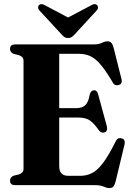

<svg xmlns="http://www.w3.org/2000/svg" viewBox="-20 -921 654 955"><path d="M30 -677.5Q30 -700 55.5 -700H446Q471 -700 486.5 -707.8Q502 -715.5 515 -715.5Q527.5 -715.5 534.2 -707.5Q541 -699.5 546 -680L584.5 -527Q590 -503.5 569.5 -498Q548 -492.5 538.5 -515Q504 -573 477.8 -602.8Q451.5 -632.5 426.5 -643Q401.5 -653.5 370.5 -653.5H274.5V-383H357Q388.5 -383 404.2 -397.8Q420 -412.5 426.5 -452Q432.5 -471.5 447.5 -472Q463.5 -472.5 468 -452.5L511.5 -292.5Q517 -268.5 500 -262.5Q483.5 -257 471.5 -273.5Q445 -311 424 -323.8Q403 -336.5 366.5 -336.5H274.5V-95Q274.5 -46.5 319.5 -46.5H379.5Q410.5 -46.5 437.2 -59.8Q464 -73 491.8 -109.5Q519.5 -146 554.5 -216Q563.5 -238 584 -233Q605.5 -228.5 599 -200.5L555.5 -20.5Q551 -1.5 544.2 6.5Q537.5 14.5 524 14.5Q511.5 14.5 495.5 7.2Q479.5 0 453.5 0H55.5Q30 0 30 -22.5Q30 -39.5 47.5 -47L74.5 -53.5Q97 -61.5 97 -81V-619Q97 -638.5 74.5 -646.5L47.5 -653Q30 -660.5 30 -677.5ZM357.5 -756.5Q347.5 -745 339.2 -738.5Q331 -732 318.5 -732Q306 -732 298 -738.5Q290 -745 280 -756.5L176.5 -868.5Q169 -877 169.5 -884.5Q170 -892 174.5 -896Q185.5 -906 205 -894L318.5 -834L432.5 -894Q451.5 -906 462.5 -896Q467 -892 467.5 -884.5Q468 -877 460.5 -868.5Z"/></svg>

Font: Fraunces 144pt Soft
Style: Bold
Weight: 700
Version: Version 1.000;[0bf87f6ff]